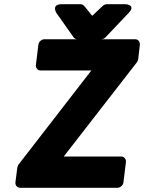

<svg xmlns="http://www.w3.org/2000/svg" viewBox="-20 -865 683 910"><path d="M53 0C52 11 60 25 75 25H537C548 25 563 15 565 0L577 -98C578 -109 570 -123 555 -123H282L629 -570C632 -573 634 -579 635 -584L643 -654C644 -665 636 -679 621 -679H190C179 -679 164 -669 162 -654L150 -556C149 -545 157 -531 172 -531H413L67 -84C65 -81 63 -75 62 -70ZM486 -845C480 -845 472 -842 467 -837L417 -790L379 -837C375 -841 369 -845 362 -845H272C222 -845 247 -804 247 -804L329 -688C333 -682 340 -679 347 -679H459C466 -679 475 -682 480 -688L590 -804C626 -842 576 -845 576 -845Z"/></svg>

Font: Falling Sky
Style: BlkObl
Weight: 900
Designer: Paul D. Hunt
Foundry: Adobe Systems Incorporated
Version: Version 1.02